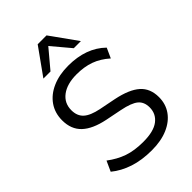

<svg xmlns="http://www.w3.org/2000/svg" viewBox="-272 -1047 1166 1166"><g transform="rotate(-45 311.5 -464.0)"><path d="M318 9Q233 9 166 -13Q99 -35 49 -76L79 -142Q132 -102 187 -83Q242 -64 318 -64Q407 -64 450 -97Q493 -130 493 -185Q493 -232 463 -257Q433 -282 358 -297L253 -318Q156 -338 108.5 -383Q61 -428 61 -505Q61 -568 93.5 -615Q126 -662 185 -688Q244 -714 322 -714Q475 -714 565 -626L536 -562Q489 -604 437.5 -622.5Q386 -641 321 -641Q239 -641 191.5 -605.5Q144 -570 144 -509Q144 -460 174 -432.5Q204 -405 273 -391L379 -370Q481 -349 529 -306.5Q577 -264 577 -189Q577 -130 545.5 -85.5Q514 -41 456 -16Q398 9 318 9ZM160 -765 283 -937H359L482 -765H421L321 -884L221 -765Z"/></g></svg>

Font: Mulish
Style: Regular
Weight: 400
Designer: Vernon Adams
Foundry: Vernon Adams
Version: Version 3.603; ttfautohint (v1.8.3)